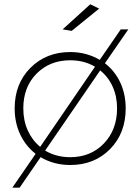

<svg xmlns="http://www.w3.org/2000/svg" viewBox="-20 -763 650 889"><path d="M439 -723.1 312 -620.1 270 -627 397.9 -743.2ZM465.8 -470.2Q511.7 -434.6 536.9 -380.9Q562 -327.1 562 -261.2Q562 -146 489.5 -72.5Q417 1 305.2 1Q229.5 1 168 -35.2L70.8 106H37.1L145 -50.8Q99.1 -86.4 73.5 -140.6Q47.9 -194.8 47.9 -261.2Q47.9 -375.5 120.8 -448.7Q193.8 -522 305.2 -522Q380.4 -522 441.9 -485.8L539.1 -627H574.2ZM87.9 -261.2Q87.9 -205.1 108.4 -159.4Q128.9 -113.8 166 -83L419.9 -454.1Q369.6 -483.9 305.2 -483.9Q210.4 -483.9 149.2 -421.9Q87.9 -359.9 87.9 -261.2ZM305.2 -35.2Q399.9 -35.2 460.9 -98.6Q522 -162.1 522 -261.2Q522 -316.9 501.5 -362.1Q481 -407.2 443.8 -437L189 -65.9Q239.7 -35.2 305.2 -35.2Z"/></svg>

Font: Montserrat-Arabic ExtraLight
Style: Regular
Weight: 275
Designer: Mohamed Gaber
Foundry: Kief Type Foundry
Version: Version 5.008;PS 005.008;hotconv 1.0.88;makeotf.lib2.5.64775